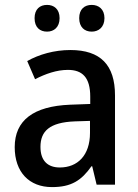

<svg xmlns="http://www.w3.org/2000/svg" viewBox="-20 -753 561 783"><path d="M121 -679C121 -641 143 -624 172 -624C200 -624 223 -642 223 -679C223 -716 200 -733 172 -733C143 -733 121 -716 121 -679ZM303 -679C303 -642 325 -624 354 -624C382 -624 406 -642 406 -679C406 -716 382 -733 354 -733C325 -733 303 -716 303 -679ZM267 -549C201 -549 139 -531 91 -504L123 -430C166 -452 211 -468 257 -468C316 -468 348 -437 348 -359V-329L266 -326C116 -320 40 -262 40 -153C40 -51 99 10 192 10C271 10 312 -17 353 -75H356L374 0H449V-364C449 -488 390 -549 267 -549ZM285 -258 347 -260V-211C347 -119 296 -70 224 -70C176 -70 145 -96 145 -154C145 -218 182 -254 285 -258Z"/></svg>

Font: Noto Sans SemiCondensed Medium
Style: Regular
Weight: 500
Width: 4
Designer: Monotype Design Team
Foundry: Monotype Imaging Inc.
Version: Version 2.013